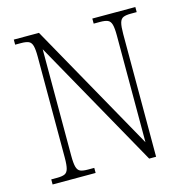

<svg xmlns="http://www.w3.org/2000/svg" viewBox="-105 -814 887 914"><g transform="rotate(-15 338.0 -357.0)"><path d="M43 0V-25H72Q96 -25 109 -30.5Q122 -36 127 -54Q132 -72 132 -109V-606Q132 -642 127 -660Q122 -678 109 -683.5Q96 -689 72 -689H43V-714H167L522 -80V-606Q522 -642 517 -660Q512 -678 499 -683.5Q486 -689 462 -689H430V-714H642V-689H613Q589 -689 576 -683.5Q563 -678 558 -660Q553 -642 553 -605V0H519L164 -634V-109Q164 -72 169 -54Q174 -36 186.5 -30.5Q199 -25 224 -25H255V0Z"/></g></svg>

Font: Noto Serif Tamil SemiCondensed ExtraLight
Style: Italic
Weight: 200
Width: 4
Italic angle: -12°
Designer: Indian Type Foundry, Tom Grace, and the Monotype Design Team
Foundry: Monotype Imaging Inc.
Version: Version 2.003; ttfautohint (v1.8.4.7-5d5b)